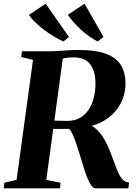

<svg xmlns="http://www.w3.org/2000/svg" viewBox="-33 -1021 748 1041"><path d="M-13 0 -9.5 -30 57 -46 146 -696.5 82 -712 86 -743H228.5Q258.5 -743 283.5 -744.8Q308.5 -746.5 334.8 -748.2Q361 -750 394 -750Q490 -750 545.2 -728Q600.5 -706 624 -665.2Q647.5 -624.5 647.5 -568.5Q647.5 -509.5 619.5 -457.2Q591.5 -405 536.5 -370Q481.5 -335 401 -328L427 -347.5Q456.5 -346.5 479.8 -328.8Q503 -311 521.2 -283.8Q539.5 -256.5 552.8 -226.2Q566 -196 575.5 -169.5Q586.5 -141.5 595.2 -117Q604 -92.5 613.8 -73.8Q623.5 -55 636.2 -44Q649 -33 667 -31L663 0H483.5Q472.5 0 461 -16.5Q449.5 -33 439 -60Q428.5 -87 419.5 -117.5Q409 -151 399 -184.2Q389 -217.5 379 -246.2Q369 -275 359.5 -295.2Q350 -315.5 340.5 -322.5Q332 -322.5 320 -322.2Q308 -322 295 -322Q282 -322 269.5 -322.2Q257 -322.5 247.5 -322.5L253 -367.5Q260.5 -367 271 -366.8Q281.5 -366.5 293.2 -366.2Q305 -366 315.5 -365.8Q326 -365.5 332.5 -365.5Q372.5 -365.5 401.8 -382.8Q431 -400 449.5 -429.2Q468 -458.5 476.5 -495.2Q485 -532 484.5 -571.5Q484 -635.5 455.5 -672.8Q427 -710 367 -710Q356.5 -710 342.8 -709Q329 -708 315.8 -705.2Q302.5 -702.5 292.5 -698L310.5 -725.5L218 -46L295.5 -30L292 0ZM528 -820.5 496.5 -796Q471.5 -809 448.5 -825.5Q425.5 -842 405 -860.8Q384.5 -879.5 366.8 -899.8Q349 -920 334.5 -940.5L425.5 -1001ZM341 -820.5 310.5 -796Q284.5 -808 257.8 -824Q231 -840 205.8 -859.2Q180.5 -878.5 159.2 -899Q138 -919.5 123.5 -940L214.5 -1001Z"/></svg>

Font: Merriweather 96pt ExtraBold
Style: Italic
Weight: 800
Italic angle: -7.8°
Version: Version 2.101